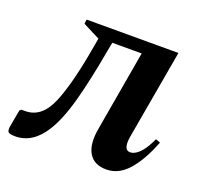

<svg xmlns="http://www.w3.org/2000/svg" viewBox="-95 -554 696 664"><g transform="rotate(20 252.5 -222.0)"><path d="M358 10Q312 10 293 -22.5Q274 -55 285 -115L336 -409H228L222 -378Q202 -265 180.5 -185.5Q159 -106 130 -59Q87 10 23 10Q1 10 -3.5 4Q-8 -2 -5 -19L6 -79L12 -84H26Q86 -84 117 -157.5Q148 -231 173 -378L178 -406L115 -438L117 -454H455L397 -124Q389 -74 415 -74Q431 -74 448.5 -91Q466 -108 484 -147L501 -141Q472 -67 437 -28.5Q402 10 358 10Z"/></g></svg>

Font: Spectral SemiBold
Style: Italic
Weight: 600
Italic angle: -10°
Designer: Jean-Baptiste Levee
Foundry: Production Type
Version: Version 2.001